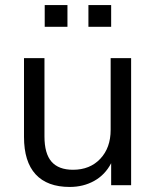

<svg xmlns="http://www.w3.org/2000/svg" viewBox="-20 -733 617 760"><path d="M499 -503V0H420V-87Q396 -41 353 -17Q310 7 256 7Q167 7 121 -43Q75 -93 75 -191V-503H156V-193Q156 -125 184 -93Q212 -61 269 -61Q336 -61 377 -104.5Q418 -148 418 -219V-503ZM157 -713H247V-627H157ZM330 -713H420V-627H330Z"/></svg>

Font: Muli
Style: Regular
Weight: 400
Designer: Vernon Adams
Foundry: Vernon Adams
Version: Version 2.000